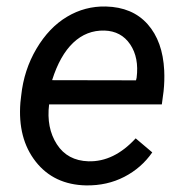

<svg xmlns="http://www.w3.org/2000/svg" viewBox="-20 -558 559 588"><path d="M243.7 9.8Q145 7.8 89.4 -63Q33.7 -133.8 42.5 -244.1L44.9 -265.1Q53.2 -343.8 91.6 -408.7Q129.9 -473.6 185.1 -506.6Q240.2 -539.6 304.2 -538.1Q385.7 -536.1 432.1 -483.9Q478.5 -431.6 482.9 -342.3Q484.4 -310.5 481 -278.8L475.6 -238.3H130.4Q121.6 -166.5 154.1 -116.2Q186.5 -65.9 251 -64Q329.1 -62 395.5 -134.3L446.3 -91.3Q413.1 -43.5 360.6 -16.4Q308.1 10.7 243.7 9.8ZM299.8 -464.4Q245.1 -465.8 204.3 -427.2Q163.6 -388.7 139.6 -312.5L396.5 -312L398.4 -319.8Q406.2 -381.3 378.7 -422.1Q351.1 -462.9 299.8 -464.4Z"/></svg>

Font: TypoPRO Roboto
Style: Italic
Weight: 400
Italic angle: -12°
Designer: Google
Version: Version 2.136; 2016